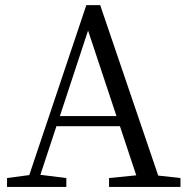

<svg xmlns="http://www.w3.org/2000/svg" viewBox="-20 -739 742 759"><path d="M7.8 0V-35.2L95.7 -46.9L321.3 -718.8H376L605.5 -44.9L693.4 -35.2V0H411.1V-35.2L518.6 -45.9L454.1 -240.2H203.1L139.6 -47.9L242.2 -35.2V0ZM216.8 -280.3H440.4L328.1 -618.2Z"/></svg>

Font: Bpmf GenYo Min R
Style: R
Weight: 400
Foundry: But Ko
Version: Version 1.320